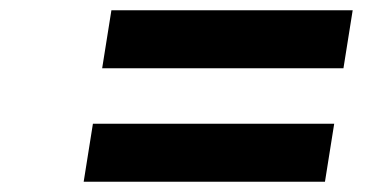

<svg xmlns="http://www.w3.org/2000/svg" viewBox="-20 -491 750 374"><path d="M197 -471H667L649 -358H179ZM161 -250H631L613 -137H143Z"/></svg>

Font: Be Vietnam
Style: Bold Italic
Weight: 700
Italic angle: -9.66701°
Designer: Gabriel Lam
Foundry: TypeRant
Version: Version 3.000